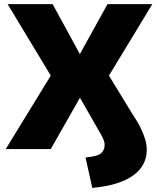

<svg xmlns="http://www.w3.org/2000/svg" viewBox="-20 -725 778 934"><path d="M429 189 396 41Q454 36 471.5 20.5Q489 5 489 -20Q489 -29 486 -39Q483 -49 476 -62.5Q469 -76 458 -94L367 -253H371L227 0H8L252 -398L253 -314L17 -705H236L370 -459H367L503 -705H721L485 -316V-398L625 -169Q649 -134 664 -103Q679 -72 686.5 -46Q694 -20 694 3Q694 81 627 129Q560 177 429 189Z"/></svg>

Font: Nunito Sans 7pt Black
Style: Regular
Weight: 900
Designer: Vernon Adams
Foundry: Vernon Adams
Version: Version 3.101;gftools[0.9.27]